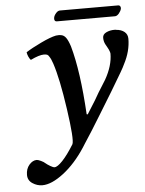

<svg xmlns="http://www.w3.org/2000/svg" viewBox="-55 -592 660 872"><g transform="rotate(-5 275.0 -156.0)"><path d="M186 -341.8Q181.6 -350.1 176.5 -352.5Q171.4 -355 161.1 -355Q139.6 -355 100.1 -335.9Q94.2 -341.8 89.6 -352.5Q85 -363.3 84 -372.1Q110.4 -389.2 153.8 -409.9Q197.3 -430.7 223.1 -436Q240.2 -438 246.1 -436Q259.8 -434.1 269 -421.1Q278.3 -408.2 287.1 -380.9Q319.8 -265.1 331.1 -67.9L335.9 -66.9Q382.8 -140.1 394 -162.1Q396 -165.5 408.7 -185.5Q421.4 -205.6 428.2 -216.8Q462.9 -277.8 462.9 -333Q462.4 -337.9 460.2 -343.8Q458 -349.6 456.5 -352.8Q455.1 -356 450 -365Q444.8 -374 443.8 -376Q436 -390.1 436 -407.2Q436 -422.9 452.6 -430.9Q469.2 -439 490.2 -439Q496.1 -439 498 -438Q521 -436.5 535.4 -424.8Q549.8 -413.1 549.8 -393.1Q549.8 -336.4 520 -279.8Q514.2 -266.6 501 -244.1Q479.5 -207 451.2 -160.4Q422.9 -113.8 391.4 -62.7Q359.9 -11.7 347.2 8.8L311 64.9Q305.2 73.7 300.8 81.1Q254.9 151.4 200 193.6Q145 235.8 103 235.8Q79.1 235.8 58.1 221.9Q37.1 208 37.1 183.1Q37.1 155.3 52.7 137.2Q68.4 119.1 86.9 119.1Q92.8 119.1 106 125.2Q119.1 131.3 125 137.2Q132.3 143.6 145.5 151.4Q158.7 159.2 165 159.2Q178.2 159.2 201.9 134.3Q225.6 109.4 254.9 62Q264.2 42 243.9 -98.9Q223.6 -239.7 200.2 -310.1Q192.9 -332 186 -341.8ZM498 -500H233.9Q226.1 -500 223.4 -505.1Q220.7 -510.3 222.2 -517.1Q223.6 -526.9 232.7 -537.4Q241.7 -547.9 251 -547.9H516.1Q522.9 -547.9 525.9 -543Q528.8 -538.1 527.8 -532.2Q525.4 -521.5 516.4 -510.7Q507.3 -500 498 -500Z"/></g></svg>

Font: Common Serif SemiBold
Style: Italic
Weight: 600
Italic angle: -12°
Designer: Philipp H. Poll, Khaled Hosny
Foundry: Stefan Peev, Context Ltd.
Version: Version 1.026